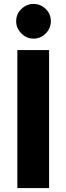

<svg xmlns="http://www.w3.org/2000/svg" viewBox="-20 -954 337 974"><path d="M68 0V-700H229V0ZM150 -758Q115 -758 88.5 -784.5Q62 -811 62 -846Q62 -883 88.5 -908.5Q115 -934 150 -934Q186 -934 212 -908.5Q238 -883 238 -846Q238 -811 212 -784.5Q186 -758 150 -758Z"/></svg>

Font: Figtree Light ExtraBold
Style: Regular
Weight: 800
Version: Version 2.001;gftools[0.9.30]